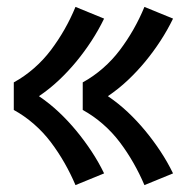

<svg xmlns="http://www.w3.org/2000/svg" viewBox="-20 -619 540 557"><path d="M399 -82 482 -116Q466 -149 445.5 -180Q425 -211 401.5 -239.5Q378 -268 351 -293.5Q324 -319 293 -340Q324 -361 351 -386.5Q378 -412 401.5 -440.5Q425 -469 445.5 -500.5Q466 -532 482 -565L399 -599Q385 -565 367 -533.5Q349 -502 327.5 -473.5Q306 -445 278.5 -421Q251 -397 220 -380V-300Q251 -283 278.5 -259Q306 -235 327.5 -206.5Q349 -178 367 -146.5Q385 -115 399 -82ZM199 -82 282 -116Q266 -149 245.5 -180Q225 -211 201.5 -239.5Q178 -268 151 -293.5Q124 -319 93 -340Q124 -361 151 -386.5Q178 -412 201.5 -440.5Q225 -469 245.5 -500.5Q266 -532 282 -565L199 -599Q185 -565 167 -533.5Q149 -502 127.5 -473.5Q106 -445 78.5 -421Q51 -397 20 -380V-300Q51 -283 78.5 -259Q106 -235 127.5 -206.5Q149 -178 167 -146.5Q185 -115 199 -82Z"/></svg>

Font: Iosevka SS09
Style: Bold
Weight: 700
Monospace: yes
Designer: Belleve Invis
Foundry: Belleve Invis
Version: Version 5.2.1; ttfautohint (v1.8.3)